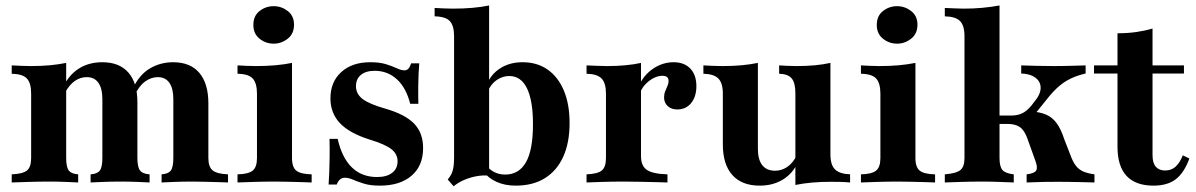

<svg xmlns="http://www.w3.org/2000/svg" viewBox="-20 -651 4267 685"><path d="M556.5 0V-29Q580.6 -30.6 589.5 -42.7Q598.4 -54.8 598.4 -87.1V-297.6Q598.4 -335.5 584.3 -355.6Q570.2 -375.8 542.7 -375.8Q519.4 -375.8 497.6 -360.1Q475.8 -344.4 459.7 -309.7L454.8 -337.1Q477.4 -384.7 514.9 -406.9Q552.4 -429 597.6 -429Q658.9 -429 691.1 -391.1Q723.4 -353.2 723.4 -282.3V-87.1Q723.4 -55.6 738.7 -43.1Q754 -30.6 793.5 -29V0Q781.5 -0.8 760.1 -1.2Q738.7 -1.6 713.7 -2.4Q688.7 -3.2 664.5 -3.2Q633.1 -3.2 602.8 -2Q572.6 -0.8 556.5 0ZM21.8 0V-29Q61.3 -30.6 76.2 -42.7Q91.1 -54.8 91.1 -87.1V-316.9Q91.1 -354.8 75.8 -371Q60.5 -387.1 21.8 -387.9V-417.7Q40.3 -416.9 56.9 -416.1Q73.4 -415.3 89.5 -415.3Q126.6 -415.3 157.7 -418.1Q188.7 -421 216.1 -426.6V-87.1Q216.1 -54.8 225.4 -42.7Q234.7 -30.6 258.9 -29V0Q241.9 -0.8 214.1 -2Q186.3 -3.2 155.6 -3.2Q120.2 -3.2 82.3 -2Q44.4 -0.8 21.8 0ZM303.2 0V-29Q327.4 -30.6 336.3 -42.7Q345.2 -54.8 345.2 -87.1V-297.6Q345.2 -335.5 331 -355.6Q316.9 -375.8 289.5 -375.8Q266.1 -375.8 246.8 -362.1Q227.4 -348.4 212.9 -321.8V-354.8Q233.1 -390.3 266.9 -409.7Q300.8 -429 345.2 -429Q405.6 -429 437.9 -392.3Q470.2 -355.6 470.2 -286.3V-87.1Q470.2 -55.6 479.4 -43.1Q488.7 -30.6 513.7 -29V0Q499.2 -0.8 469.8 -2Q440.3 -3.2 410.5 -3.2Q379.8 -3.2 349.2 -2Q318.5 -0.8 303.2 0Z M827.4 0V-29Q866.1 -29.8 881.5 -42.3Q896.8 -54.8 896.8 -87.1V-316.9Q896.8 -353.2 882.3 -370.2Q867.7 -387.1 827.4 -387.9V-417.7Q843.5 -416.9 860.1 -416.1Q876.6 -415.3 892.7 -415.3Q929.8 -415.3 962.1 -418.1Q994.4 -421 1021.8 -426.6V-87.1Q1021.8 -54 1037.5 -41.9Q1053.2 -29.8 1091.9 -29V0Q1079.8 -0.8 1058.5 -1.2Q1037.1 -1.6 1012.1 -2.4Q987.1 -3.2 962.1 -3.2Q924.2 -3.2 885.5 -2Q846.8 -0.8 827.4 0ZM956.5 -495.2Q928.2 -495.2 906 -512.9Q883.9 -530.6 883.9 -562.1Q883.9 -594.4 906 -611.7Q928.2 -629 956.5 -629Q983.9 -629 1006.5 -611.7Q1029 -594.4 1029 -562.9Q1029 -530.6 1006.5 -512.9Q983.9 -495.2 956.5 -495.2Z M1335.5 11.3Q1300.8 11.3 1277.8 4Q1254.8 -3.2 1239.1 -10.1Q1223.4 -16.9 1210.5 -16.9Q1190.3 -16.9 1181.5 7.3H1152.4Q1154 -15.3 1154.8 -38.7Q1155.6 -62.1 1156 -90.3Q1156.5 -118.5 1155.6 -155.6H1184.7Q1200 -87.9 1235.5 -53.6Q1271 -19.4 1325 -19.4Q1359.7 -19.4 1379 -34.3Q1398.4 -49.2 1398.4 -75.8Q1398.4 -101.6 1376.2 -119Q1354 -136.3 1298.4 -153.2Q1226.6 -175.8 1192.7 -211.7Q1158.9 -247.6 1158.9 -300Q1158.9 -358.9 1197.6 -394Q1236.3 -429 1300.8 -429Q1333.9 -429 1356.5 -422.2Q1379 -415.3 1395.2 -407.7Q1411.3 -400 1422.6 -400Q1431.5 -400 1437.1 -406Q1442.7 -412.1 1446.8 -425H1475.8Q1474.2 -407.3 1473.4 -388.3Q1472.6 -369.4 1472.2 -344Q1471.8 -318.5 1472.6 -280.6H1443.5Q1429 -337.9 1396 -368.1Q1362.9 -398.4 1316.9 -398.4Q1285.5 -398.4 1267.7 -383.9Q1250 -369.4 1250 -343.5Q1250 -316.1 1273.4 -298Q1296.8 -279.8 1356.5 -262.9Q1425.8 -242.7 1457.7 -209.7Q1489.5 -176.6 1489.5 -122.6Q1489.5 -59.7 1448.4 -24.2Q1407.3 11.3 1335.5 11.3Z M1820.2 11.3Q1781.5 11.3 1752 -2Q1722.6 -15.3 1708.1 -35.5L1714.5 -62.1Q1724.2 -47.6 1741.9 -37.9Q1759.7 -28.2 1782.3 -28.2Q1831.5 -28.2 1856.5 -72.2Q1881.5 -116.1 1881.5 -208.1Q1881.5 -291.9 1860.1 -335.9Q1838.7 -379.8 1796.8 -379.8Q1773.4 -379.8 1752.4 -365.7Q1731.5 -351.6 1721 -325.8L1716.9 -348.4Q1730.6 -385.5 1764.5 -407.3Q1798.4 -429 1844.4 -429Q1896.8 -429 1934.3 -402.4Q1971.8 -375.8 1991.9 -327.4Q2012.1 -279 2012.1 -212.1Q2012.1 -141.1 1989.1 -91.1Q1966.1 -41.1 1923.4 -14.9Q1880.6 11.3 1820.2 11.3ZM1598.4 13.7 1577.4 -10.5Q1586.3 -21 1591.1 -31.5Q1596 -41.9 1598 -56Q1600 -70.2 1600 -90.3V-521.8Q1600 -558.9 1585.1 -575.4Q1570.2 -591.9 1530.6 -592.7V-622.6Q1546 -621.8 1562.9 -621Q1579.8 -620.2 1595.2 -620.2Q1633.1 -620.2 1665.3 -623Q1697.6 -625.8 1725 -631.5V-24.2Q1703.2 -26.6 1679.4 -22.2Q1655.6 -17.7 1634.7 -8.5Q1613.7 0.8 1598.4 13.7Z M2072.6 0V-29Q2112.9 -30.6 2127.4 -43.1Q2141.9 -55.6 2141.9 -87.1V-316.9Q2141.9 -354.8 2126.2 -371Q2110.5 -387.1 2072.6 -387.9V-417.7Q2097.6 -416.9 2112.5 -416.1Q2127.4 -415.3 2146 -415.3Q2216.1 -415.3 2266.9 -426.6V-94.4Q2266.9 -58.9 2287.9 -44.8Q2308.9 -30.6 2361.3 -29V0Q2346 -0.8 2320.6 -1.2Q2295.2 -1.6 2265.3 -2.4Q2235.5 -3.2 2208.1 -3.2Q2166.1 -3.2 2128.6 -2Q2091.1 -0.8 2072.6 0ZM2396 -260.5Q2375 -260.5 2362.1 -272.6Q2349.2 -284.7 2349.2 -303.2Q2349.2 -315.3 2353.2 -325.4Q2357.3 -335.5 2361.3 -344.4Q2365.3 -353.2 2365.3 -362.1Q2365.3 -380.6 2343.5 -380.6Q2328.2 -380.6 2312.9 -373Q2297.6 -365.3 2284.7 -352.4Q2271.8 -339.5 2264.5 -322.6L2263.7 -354Q2282.3 -388.7 2314.5 -408.9Q2346.8 -429 2383.1 -429Q2421 -429 2442.7 -406.5Q2464.5 -383.9 2464.5 -343.5Q2464.5 -306.5 2446 -283.5Q2427.4 -260.5 2396 -260.5Z M2690.3 11.3Q2626.6 11.3 2592.7 -26.6Q2558.9 -64.5 2558.9 -135.5V-316.9Q2558.9 -354.8 2542.7 -371Q2526.6 -387.1 2489.5 -387.9V-417.7Q2506.5 -416.9 2523 -416.1Q2539.5 -415.3 2557.3 -415.3Q2594.4 -415.3 2625.4 -418.1Q2656.5 -421 2683.9 -426.6V-120.2Q2683.9 -81.5 2699.6 -61.7Q2715.3 -41.9 2745.2 -41.9Q2768.5 -41.9 2788.3 -55.2Q2808.1 -68.5 2821.8 -95.2V-62.1Q2802.4 -26.6 2768.5 -7.7Q2734.7 11.3 2690.3 11.3ZM2817.7 8.9V-318.5Q2817.7 -355.6 2804.4 -371.4Q2791.1 -387.1 2759.7 -387.9V-417.7Q2775 -416.9 2789.9 -416.1Q2804.8 -415.3 2821.8 -415.3Q2857.3 -415.3 2887.5 -418.1Q2917.7 -421 2942.7 -426.6V-100Q2942.7 -62.9 2958.9 -46.8Q2975 -30.6 3012.9 -29V0Q2995.2 -1.6 2979 -2Q2962.9 -2.4 2944.4 -2.4Q2908.1 -2.4 2876.6 0.4Q2845.2 3.2 2817.7 8.9Z M3051.6 0V-29Q3090.3 -29.8 3105.6 -42.3Q3121 -54.8 3121 -87.1V-316.9Q3121 -353.2 3106.5 -370.2Q3091.9 -387.1 3051.6 -387.9V-417.7Q3067.7 -416.9 3084.3 -416.1Q3100.8 -415.3 3116.9 -415.3Q3154 -415.3 3186.3 -418.1Q3218.5 -421 3246 -426.6V-87.1Q3246 -54 3261.7 -41.9Q3277.4 -29.8 3316.1 -29V0Q3304 -0.8 3282.7 -1.2Q3261.3 -1.6 3236.3 -2.4Q3211.3 -3.2 3186.3 -3.2Q3148.4 -3.2 3109.7 -2Q3071 -0.8 3051.6 0ZM3180.6 -495.2Q3152.4 -495.2 3130.2 -512.9Q3108.1 -530.6 3108.1 -562.1Q3108.1 -594.4 3130.2 -611.7Q3152.4 -629 3180.6 -629Q3208.1 -629 3230.6 -611.7Q3253.2 -594.4 3253.2 -562.9Q3253.2 -530.6 3230.6 -512.9Q3208.1 -495.2 3180.6 -495.2Z M3350.8 0V-29Q3391.9 -32.3 3406.5 -44.4Q3421 -56.5 3421 -87.1V-521.8Q3421 -559.7 3405.2 -575.8Q3389.5 -591.9 3350.8 -592.7V-622.6Q3374.2 -621.8 3389.5 -621Q3404.8 -620.2 3419.4 -620.2Q3484.7 -620.2 3546 -631.5V-87.1Q3546 -56.5 3556.5 -44.4Q3566.9 -32.3 3596.8 -29V0Q3575 -0.8 3544.4 -2Q3513.7 -3.2 3485.5 -3.2Q3448.4 -3.2 3409.7 -2Q3371 -0.8 3350.8 0ZM3642.7 0V-29Q3670.2 -32.3 3676.6 -42.3Q3683.1 -52.4 3674.2 -76.6L3645.2 -157.3Q3634.7 -186.3 3618.5 -197.6Q3602.4 -208.9 3574.2 -208.9H3532.3V-238.7H3587.1Q3610.5 -238.7 3627 -246.8Q3643.5 -254.8 3659.7 -274.2L3672.6 -291.1Q3687.9 -309.7 3691.5 -326.6Q3695.2 -343.5 3688.3 -357.3Q3681.5 -371 3664.9 -379.4Q3648.4 -387.9 3623.4 -388.7V-417.7Q3649.2 -416.9 3678.2 -416.1Q3707.3 -415.3 3741.1 -415.3Q3761.3 -415.3 3777.8 -415.7Q3794.4 -416.1 3812.5 -416.5Q3830.6 -416.9 3853.2 -417.7V-388.7Q3825 -382.3 3802.4 -371.8Q3779.8 -361.3 3760.9 -345.6Q3741.9 -329.8 3722.6 -306.5L3662.9 -232.3L3654.8 -254Q3690.3 -251.6 3712.5 -241.9Q3734.7 -232.3 3750 -211.3Q3765.3 -190.3 3777.4 -153.2L3798.4 -99.2Q3807.3 -74.2 3818.1 -60.1Q3829 -46 3844.8 -39.1Q3860.5 -32.3 3884.7 -29V0Q3860.5 -0.8 3839.1 -1.2Q3817.7 -1.6 3798 -2Q3778.2 -2.4 3758.1 -2.4Q3730.6 -2.4 3703.2 -2Q3675.8 -1.6 3642.7 0Z M4095.2 11.3Q4031.5 11.3 3999.2 -23.4Q3966.9 -58.1 3966.9 -127.4V-388.7H3883.1V-417.7H3966.9V-532.3Q4002.4 -532.3 4033.5 -536.7Q4064.5 -541.1 4091.9 -549.2V-417.7H4204V-388.7H4091.9V-97.6Q4091.9 -69.4 4103.6 -56Q4115.3 -42.7 4137.1 -42.7Q4158.9 -42.7 4173.8 -56Q4188.7 -69.4 4200 -96.8L4223.4 -85.5Q4204.8 -34.7 4175 -11.7Q4145.2 11.3 4095.2 11.3Z"/></svg>

Font: Playfair 5pt SemiExpanded Light ExtraBold
Style: Regular
Weight: 800
Version: Version 2.001;gftools[0.9.30]